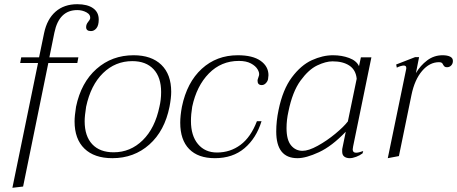

<svg xmlns="http://www.w3.org/2000/svg" viewBox="-20 -743 2176 914"><path d="M450 -650Q450 -622 439 -608.5Q428 -595 413 -595Q390 -595 390 -614Q390 -627 399 -638Q408 -649 409 -654Q412 -673 392 -684Q372 -695 348 -695Q261 -695 239 -588L215 -470H353L348 -443H210L90 145L39 151L161 -443H76L81 -470H166L190 -586Q204 -652 244.5 -687.5Q285 -723 348 -723Q396 -723 423 -704Q450 -685 450 -650Z M335 -165Q335 -191 342 -235Q366 -350 439.5 -415Q513 -480 616 -480Q701 -480 748 -434.5Q795 -389 795 -306Q795 -277 787 -235Q764 -120 691 -55Q618 10 515 10Q429 10 382 -35.5Q335 -81 335 -165ZM739 -235Q747 -268 747 -305Q747 -375 711 -413.5Q675 -452 610 -452Q529 -452 470.5 -395Q412 -338 390 -235Q383 -191 383 -166Q383 -95 419 -56.5Q455 -18 521 -18Q601 -18 659.5 -75.5Q718 -133 739 -235Z M838 -159Q838 -192 846 -235Q870 -351 940.5 -415.5Q1011 -480 1112 -480Q1183 -480 1220.5 -453.5Q1258 -427 1258 -385Q1258 -380 1256 -366Q1254 -356 1245.5 -347Q1237 -338 1226 -338Q1206 -338 1206 -359Q1206 -364 1209 -371.5Q1212 -379 1213 -384Q1216 -396 1206.5 -412.5Q1197 -429 1174.5 -441Q1152 -453 1117 -453Q1033 -453 974.5 -393.5Q916 -334 895 -235Q889 -199 889 -167Q889 -97 922.5 -57Q956 -17 1013 -17Q1076 -17 1125 -53.5Q1174 -90 1203 -166H1225Q1200 -85 1144 -37.5Q1088 10 1003 10Q923 10 880.5 -33.5Q838 -77 838 -159Z M1295 -117Q1295 -167 1306 -219Q1326 -317 1369.5 -375Q1413 -433 1464.5 -456.5Q1516 -480 1565 -480Q1607 -480 1642 -467Q1677 -454 1689 -428L1698 -470H1748L1661 -46Q1659 -36 1659 -32Q1659 -16 1675 -16Q1687 -16 1709 -24L1706 -13Q1693 -3 1675.5 3.5Q1658 10 1645 10Q1629 10 1619 2.5Q1609 -5 1609 -21V-33L1626 -116Q1560 -47 1498.5 -18.5Q1437 10 1396 10Q1295 10 1295 -117ZM1636 -165 1678 -368Q1674 -410 1643.5 -430.5Q1613 -451 1563 -451Q1531 -451 1490 -431.5Q1449 -412 1410.5 -359Q1372 -306 1353 -212Q1344 -172 1344 -133Q1344 -77 1365.5 -51Q1387 -25 1420 -25Q1449 -25 1492.5 -49Q1536 -73 1576.5 -106.5Q1617 -140 1636 -165Z M2136 -453Q2136 -440 2128 -431.5Q2120 -423 2108 -423Q2100 -423 2096.5 -426Q2093 -429 2090 -434Q2087 -441 2083 -444Q2079 -447 2070 -447Q2025 -447 1989.5 -405.5Q1954 -364 1939 -292L1879 0L1826 10L1914 -416V-420Q1914 -431 1902 -431Q1896 -431 1886 -428Q1876 -425 1869 -421L1866 -436L1956 -471H1975L1960 -395Q1981 -431 2013.5 -455.5Q2046 -480 2087 -480Q2109 -480 2122.5 -473.5Q2136 -467 2136 -453Z"/></svg>

Font: Taviraj ExtraLight
Style: Italic
Weight: 275
Italic angle: -12°
Designer: Katatrad Team
Foundry: CadsonDemak
Version: Version 1.001